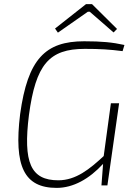

<svg xmlns="http://www.w3.org/2000/svg" viewBox="-20 -903 661 935"><path d="M408 -846H417L533 -745L550 -762L428 -883H399L248 -764L262 -744ZM393 -665C467 -665 515 -662 577 -654L586 -684C527 -697 475 -702 390 -702C201 -702 115 -616 78 -347C47 -94 97 12 256 12C337 12 415 -32 482 -105L474 0H503L560 -400H520L485 -143C417 -80 350 -25 264 -25C129 -25 92 -112 121 -343C154 -589 219 -665 393 -665Z"/></svg>

Font: Exo 2 Extra Light
Style: Italic
Weight: 250
Italic angle: -8°
Designer: Natanael Gama
Version: Version 1.001;PS 001.001;hotconv 1.0.88;makeotf.lib2.5.64775